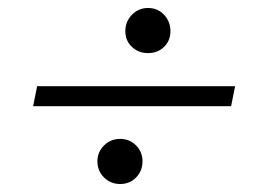

<svg xmlns="http://www.w3.org/2000/svg" viewBox="-20 -489 672 481"><path d="M63 -223 73 -273H569L559 -223ZM281 -28Q257 -28 240.5 -44.5Q224 -61 224 -85Q224 -108 240.5 -124.5Q257 -141 281 -141Q305 -141 321 -124.5Q337 -108 337 -85Q337 -61 321 -44.5Q305 -28 281 -28ZM351 -356Q327 -356 310.5 -371.5Q294 -387 294 -411Q294 -435 310.5 -452Q327 -469 351 -469Q375 -469 391 -452Q407 -435 407 -411Q407 -387 391 -371.5Q375 -356 351 -356Z"/></svg>

Font: Atkinson Hyperlegible Mono ExtraLight
Style: Italic
Weight: 200
Italic angle: -12°
Monospace: yes
Designer: Elliott Scott, Megan Eiswerth, Linus Boman, Theodore Petrosky, Letters from Sweden
Foundry: Applied Design Works, Letters from Sweden
Version: Version 2.001